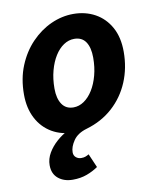

<svg xmlns="http://www.w3.org/2000/svg" viewBox="-82 -572 696 855"><g transform="rotate(-10 265.5 -144.5)"><path d="M178.8 218.6Q138.9 218.6 113.2 197.5Q87.4 176.4 87.4 137.4Q87.4 108.6 102.9 82.1Q118.4 55.7 142.7 34.3Q167 12.8 193.3 -0.4L222.1 12Q164.2 12 120.9 -13.3Q77.6 -38.6 53.6 -84.7Q29.5 -130.8 29.5 -192.5Q29.5 -264.4 53.3 -322.2Q77.1 -380.1 117.1 -421.7Q157.2 -463.4 206.6 -485.8Q256.1 -508.1 307.5 -508.1Q362.1 -508.1 405.9 -484.1Q449.6 -460 474.9 -414.3Q500.1 -368.6 500.1 -303.6Q500.1 -230.2 473.8 -167.4Q447.4 -104.5 397.5 -59.4Q347.7 -14.4 277.4 6Q236 18.2 217.1 45.9Q198.2 73.7 198.2 98.4Q198.2 113 208.2 121.5Q218.2 130 232.3 130Q244 130 251.5 127Q259.1 124.1 266.8 119.5L293.7 181.6Q270.7 197.6 242.2 208.1Q213.7 218.6 178.8 218.6ZM237.3 -98Q262.7 -98 285.2 -113.5Q307.7 -129 324.8 -156.5Q341.9 -184 351.8 -221Q361.7 -258 361.7 -300.9Q361.7 -346.9 344.5 -372.5Q327.3 -398.1 292.4 -398.1Q267.2 -398.1 244.6 -383Q222 -367.9 204.9 -340.4Q187.8 -313 177.9 -276Q167.9 -239 167.9 -195.2Q167.9 -150.3 185.5 -124.2Q203.1 -98 237.3 -98Z"/></g></svg>

Font: Source Sans Variable
Style: Italic
Weight: 200
Italic angle: -11°
Designer: Paul D. Hunt
Foundry: Adobe Systems Incorporated
Version: Version 3.006;hotconv 1.0.111;makeotfexe 2.5.65597